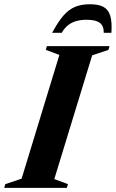

<svg xmlns="http://www.w3.org/2000/svg" viewBox="-56 -908 559 928"><path d="M231 -642.5 165.5 -667 170.5 -685H473.5L468 -667L389.5 -640.5L206.5 -42.5L272.5 -18L267 0H-35.5L-30.5 -18L48.5 -44.5ZM363 -812.5Q334.5 -812.5 312 -806Q289.5 -799.5 272.2 -785.5Q255 -771.5 242.5 -749.5H196Q224.5 -802.5 250.5 -832.5Q276.5 -862.5 307.2 -875Q338 -887.5 378.5 -887.5Q420 -887.5 443.8 -874.8Q467.5 -862 476.8 -832Q486 -802 482.5 -749.5H445.5Q446 -782.5 426.5 -797.5Q407 -812.5 363 -812.5Z"/></svg>

Font: Newsreader 36pt
Style: Bold Italic
Weight: 700
Italic angle: -17°
Designer: Hugues Gentile
Foundry: Production Type
Version: Version 1.003